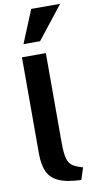

<svg xmlns="http://www.w3.org/2000/svg" viewBox="-114 -1104 573 1163"><g transform="rotate(-10 173.0 -522.5)"><path d="M311 -59Q273 -70 250.5 -84Q228 -98 218.5 -130Q209 -162 209 -227V-780H62V-189Q62 -122 80.5 -78.5Q99 -35 148 -12Q197 11 287 14ZM187 -857 346 -1059H168L85 -857Z"/></g></svg>

Font: Repo Bold
Style: Bold
Weight: 700
Designer: Stefan Peev
Foundry: Context Ltd
Version: Version 1.502